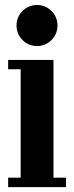

<svg xmlns="http://www.w3.org/2000/svg" viewBox="-20 -770 304 790"><path d="M132.5 -580.5Q97.5 -580.5 72.8 -605.2Q48 -630 48 -665.5Q48 -700 72.8 -724.8Q97.5 -749.5 132.5 -749.5Q167 -749.5 191.8 -724.8Q216.5 -700 216.5 -665.5Q216.5 -630 191.8 -605.2Q167 -580.5 132.5 -580.5ZM13.5 0V-39H65V-485H13.5V-523.5H200V-39H251.5V0Z"/></svg>

Font: Imbue 10pt ExtraBold
Style: Regular
Weight: 800
Designer: Tyler Finck
Foundry: Etcetera Type Company
Version: Version 1.102; ttfautohint (v1.8.3)